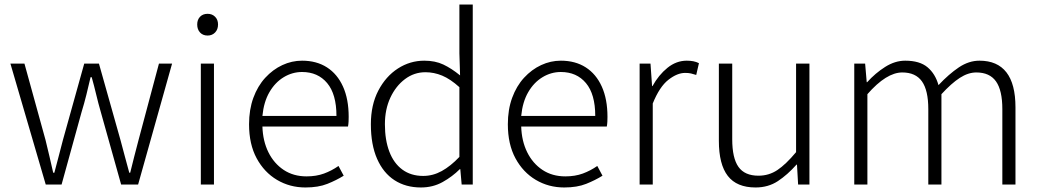

<svg xmlns="http://www.w3.org/2000/svg" viewBox="-20 -815 4597 848"><path d="M182 0 26 -534H88L181 -197Q190 -159 198.5 -124Q207 -89 215 -52H220Q230 -89 239 -124Q248 -159 258 -197L352 -534H417L512 -197Q522 -159 531.5 -124Q541 -89 551 -52H555Q564 -89 573 -124Q582 -159 592 -197L682 -534H740L590 0H515L425 -321Q414 -359 405 -397Q396 -435 385 -474H380Q371 -435 361.5 -396.5Q352 -358 340 -319L252 0Z M867 0V-534H925V0ZM897 -658Q876 -658 863.5 -671.5Q851 -685 851 -707Q851 -728 863.5 -741Q876 -754 897 -754Q917 -754 930 -741Q943 -728 943 -707Q943 -685 930 -671.5Q917 -658 897 -658Z M1329 13Q1260 13 1203.5 -20.5Q1147 -54 1113.5 -116Q1080 -178 1080 -266Q1080 -331 1099 -383Q1118 -435 1151.5 -471.5Q1185 -508 1227 -527.5Q1269 -547 1314 -547Q1378 -547 1424 -517.5Q1470 -488 1495 -432.5Q1520 -377 1520 -299Q1520 -288 1519.5 -277.5Q1519 -267 1517 -256H1139Q1141 -192 1165.5 -142.5Q1190 -93 1233 -64.5Q1276 -36 1334 -36Q1377 -36 1411 -48.5Q1445 -61 1475 -82L1498 -39Q1466 -19 1426 -3Q1386 13 1329 13ZM1139 -303H1466Q1466 -399 1425 -448Q1384 -497 1314 -497Q1271 -497 1233 -474Q1195 -451 1170 -408Q1145 -365 1139 -303Z M1839 13Q1772 13 1722.5 -19Q1673 -51 1645.5 -113.5Q1618 -176 1618 -266Q1618 -352 1651 -415Q1684 -478 1737.5 -512.5Q1791 -547 1854 -547Q1902 -547 1938 -530Q1974 -513 2012 -482L2009 -579V-795H2068V0H2019L2013 -68H2011Q1978 -35 1935 -11Q1892 13 1839 13ZM1849 -38Q1892 -38 1931 -59.5Q1970 -81 2009 -122V-430Q1969 -466 1933 -481Q1897 -496 1859 -496Q1809 -496 1768.5 -465.5Q1728 -435 1704 -383.5Q1680 -332 1680 -266Q1680 -197 1699.5 -145.5Q1719 -94 1757 -66Q1795 -38 1849 -38Z M2472 13Q2403 13 2346.5 -20.5Q2290 -54 2256.5 -116Q2223 -178 2223 -266Q2223 -331 2242 -383Q2261 -435 2294.5 -471.5Q2328 -508 2370 -527.5Q2412 -547 2457 -547Q2521 -547 2567 -517.5Q2613 -488 2638 -432.5Q2663 -377 2663 -299Q2663 -288 2662.5 -277.5Q2662 -267 2660 -256H2282Q2284 -192 2308.5 -142.5Q2333 -93 2376 -64.5Q2419 -36 2477 -36Q2520 -36 2554 -48.5Q2588 -61 2618 -82L2641 -39Q2609 -19 2569 -3Q2529 13 2472 13ZM2282 -303H2609Q2609 -399 2568 -448Q2527 -497 2457 -497Q2414 -497 2376 -474Q2338 -451 2313 -408Q2288 -365 2282 -303Z M2805 0V-534H2853L2860 -435H2862Q2889 -484 2928 -515.5Q2967 -547 3013 -547Q3029 -547 3042 -544.5Q3055 -542 3067 -536L3055 -484Q3042 -488 3032 -490.5Q3022 -493 3006 -493Q2971 -493 2932 -462.5Q2893 -432 2863 -358V0Z M3317 13Q3234 13 3194.5 -38Q3155 -89 3155 -193V-534H3214V-200Q3214 -117 3241.5 -78Q3269 -39 3330 -39Q3376 -39 3413.5 -64Q3451 -89 3496 -143V-534H3555V0H3505L3500 -88H3498Q3458 -43 3415.5 -15Q3373 13 3317 13Z M3753 0V-534H3801L3808 -452H3810Q3846 -492 3889.5 -519.5Q3933 -547 3978 -547Q4042 -547 4076.5 -518Q4111 -489 4125 -439Q4171 -488 4215 -517.5Q4259 -547 4306 -547Q4385 -547 4425 -495.5Q4465 -444 4465 -341V0H4407V-333Q4407 -416 4379 -455.5Q4351 -495 4292 -495Q4256 -495 4219 -471Q4182 -447 4138 -399V0H4080V-333Q4080 -416 4052 -455.5Q4024 -495 3965 -495Q3930 -495 3891.5 -471Q3853 -447 3811 -399V0Z"/></svg>

Font: Noto Sans KR Thin Light
Style: Regular
Weight: 300
Version: Version 2.004-H2;hotconv 1.0.118;makeotfexe 2.5.65603